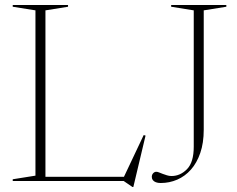

<svg xmlns="http://www.w3.org/2000/svg" viewBox="-20 -725 949 769"><path d="M514 24H510.5L475.5 0H127.5V-17H495L472.5 -8.5L555.5 -184L563 -182ZM162 -683.5V0H31V-7L122 -21.5V-683.5L31 -698V-705H252.5V-698ZM796 -205.5Q796 -152.5 782.2 -112.5Q768.5 -72.5 744.8 -45.8Q721 -19 689.8 -5.5Q658.5 8 623.5 8Q612.5 8 604.5 5Q596.5 2 592.2 -3.5Q588 -9 588 -16.5Q588 -25.5 593.5 -31.2Q599 -37 606 -37Q611 -37 617.5 -34.2Q624 -31.5 632 -28.5Q640 -25.5 648.8 -22.8Q657.5 -20 667 -20Q702 -20 729 -47.5Q756 -75 756 -137.5V-683.5L665.5 -698V-705H886.5V-698L796 -683.5Z"/></svg>

Font: Newsreader 60pt ExtraLight
Style: Regular
Weight: 250
Designer: Hugues Gentile
Foundry: Production Type
Version: Version 1.003